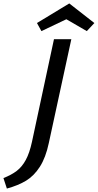

<svg xmlns="http://www.w3.org/2000/svg" viewBox="-95 -886 569 1117"><path d="M454 -752 410 -705 291 -774 146 -705 120 -752 308 -866ZM219 -658H320L189 -54Q171 31 137 84Q103 137 57 165Q11 193 -55 211L-75 150Q-29 132 2 108.5Q33 85 55 44.5Q77 4 91 -61Z"/></svg>

Font: Ysabeau Infant Semibold
Style: Italic
Weight: 600
Italic angle: -12°
Designer: Christian Thalmann (Catharsis Fonts)
Version: Version 0.003